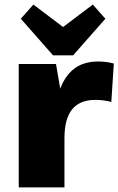

<svg xmlns="http://www.w3.org/2000/svg" viewBox="-20 -820 518 840"><path d="M62 -540H225L262 -324V0H62ZM219 -265Q219 -407 267 -479Q315 -551 408 -551Q425 -551 442.5 -549Q460 -547 478 -542L467 -374Q433 -383 397 -383Q329 -383 295.5 -341.5Q262 -300 262 -215ZM441 -738 300 -578H212L71 -738L126 -800L314 -658H198L386 -800Z"/></svg>

Font: Pathway Extreme 28pt ExtraBold
Style: Regular
Weight: 800
Designer: Eduardo Rodriguez Tunni
Foundry: Eduardo Rodriguez Tunni
Version: Version 1.001;gftools[0.9.26]